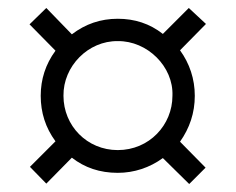

<svg xmlns="http://www.w3.org/2000/svg" viewBox="-20 -593 591 481"><path d="M82 -353C82 -311 94 -273 119 -239L55 -175L96 -133L160 -198C192 -173 230 -160 275 -160C316 -160 355 -173 388 -197L454 -132L495 -173L431 -238C455 -272 468 -310 468 -353C468 -395 455 -434 431 -467L496 -533L453 -573L388 -508C355 -534 317 -546 275 -546C232 -546 194 -533 160 -507L96 -573L54 -532L119 -466C94 -432 82 -394 82 -353ZM139 -353C138 -427 201 -491 275 -490C349 -491 415 -426 412 -353C412 -280 354 -217 275 -217C198 -217 139 -278 139 -353Z"/></svg>

Font: Noto Sans UI Condensed
Style: Regular
Weight: 400
Width: 3
Designer: Monotype Design Team
Foundry: Monotype Imaging Inc.
Version: Version 1.901